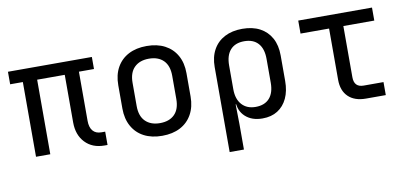

<svg xmlns="http://www.w3.org/2000/svg" viewBox="-69 -786 2538 1192"><g transform="rotate(-10 1200.0 -190.0)"><path d="M536 5Q460 5 414.5 -43Q369 -91 369 -170V-470H195V0H105V-471H25V-550H554V-474H459V-164Q459 -123 477.5 -101Q496 -79 531 -79H555V5Z M900 8Q834 8 786 -17Q738 -42 711.5 -89.5Q685 -137 685 -202V-348Q685 -414 711.5 -461Q738 -508 786 -533Q834 -558 900 -558Q966 -558 1014 -533Q1062 -508 1088.5 -461Q1115 -414 1115 -349V-202Q1115 -137 1088.5 -89.5Q1062 -42 1014 -17Q966 8 900 8ZM900 -72Q959 -72 992 -105Q1025 -138 1025 -202V-348Q1025 -412 992 -445Q959 -478 900 -478Q842 -478 808.5 -445Q775 -412 775 -348V-202Q775 -138 808.5 -105Q842 -72 900 -72Z M1294 180V-356Q1294 -419 1319.5 -465Q1345 -511 1392 -535.5Q1439 -560 1503 -560Q1568 -560 1614 -535.5Q1660 -511 1685 -465.5Q1710 -420 1710 -356V-195Q1710 -132 1688.5 -86Q1667 -40 1627.5 -15Q1588 10 1532 10Q1465 10 1424.5 -27Q1384 -64 1384 -126L1402 -105H1382L1384 20V180ZM1502 -68Q1559 -68 1589.5 -102Q1620 -136 1620 -200V-350Q1620 -414 1589.5 -448Q1559 -482 1502 -482Q1445 -482 1414.5 -448Q1384 -414 1384 -350V-200Q1384 -138 1415.5 -103Q1447 -68 1502 -68Z M2185 0Q2114 0 2074.5 -38Q2035 -76 2035 -145V-468H1855V-550H2320V-468H2125V-145Q2125 -82 2185 -82H2310V0Z"/></g></svg>

Font: JetBrains Mono Zero
Style: Regular-Zero
Weight: 400
Designer: Philipp Nurullin, Konstantin Bulenkov
Foundry: JetBrains
Version: Version 2.211